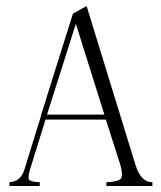

<svg xmlns="http://www.w3.org/2000/svg" viewBox="-20 -698 540 644"><path d="M491.2 -86.9V-74.2H336.9V-86.9Q372.1 -87.9 384.8 -97.7Q393.6 -109.4 383.8 -144.5L335 -296.9H132.8L80.1 -127.9Q73.2 -102.5 77.1 -95.7Q83 -87.9 113.3 -86.9V-74.2H11.7V-86.9Q48.8 -88.9 61.5 -127.9L118.2 -311.5V-313.5L224.6 -652.3L270.5 -677.7L434.6 -144.5Q452.1 -86.9 491.2 -86.9ZM137.7 -313.5H330.1L234.4 -618.2Z"/></svg>

Font: BabelStone Sani Yi
Style: Regular
Weight: 400
Designer: Andrew West
Foundry: BabelStone
Version: Version 1.00 November 22, 2015, initial release